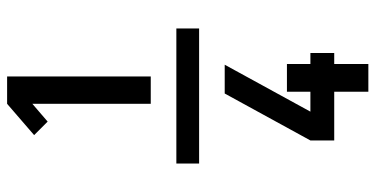

<svg xmlns="http://www.w3.org/2000/svg" viewBox="-278 -610 1056 540"><g transform="rotate(-90 250.0 -340.0)"><path d="M228 -444V-777L178 -734L140 -772L228 -848H305V-444ZM262 168V72H125V5L257 -236H338L321 -205L206 5H262V-61H340V5H371V72H340V168ZM60 -308V-372H440V-308Z"/></g></svg>

Font: Zed Mono Semibold
Style: Regular
Weight: 600
Monospace: yes
Designer: Belleve Invis
Foundry: Belleve Invis
Version: Version 1.0.0; ttfautohint (v1.8.4)